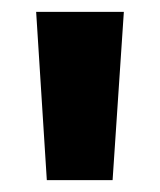

<svg xmlns="http://www.w3.org/2000/svg" viewBox="-20 -715 270 324"><path d="M59 -411 41 -695H189L170 -411Z"/></svg>

Font: Fira Sans Condensed ExtraBold
Style: Regular
Weight: 800
Width: 3
Designer: Carrois Corporate & Edenspiekermann AG
Foundry: Carrois Corporate GbR & Edenspiekermann AG
Version: Version 4.203